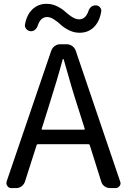

<svg xmlns="http://www.w3.org/2000/svg" viewBox="-20 -959 646 979"><path d="M431.6 -904.3Q435.5 -917 445.8 -924.8Q456.1 -932.6 468.8 -931.6Q481.4 -931.6 489.7 -921.9Q498 -912.1 496.1 -899.4Q487.3 -848.6 458.5 -820.3Q429.7 -792 385.7 -792Q357.4 -792 332 -804.7Q306.6 -817.4 291 -832Q275.4 -846.7 256.3 -859.4Q237.3 -872.1 219.7 -872.1Q186.5 -872.1 171.9 -827.1Q168 -814.5 157.7 -806.6Q147.5 -798.8 134.8 -799.8Q122.1 -801.8 113.8 -811.5Q105.5 -821.3 107.4 -834Q116.2 -883.8 145.5 -911.6Q174.8 -939.5 217.8 -939.5Q246.1 -939.5 271.5 -926.8Q296.9 -914.1 312.5 -899.4Q328.1 -884.8 347.2 -872.6Q366.2 -860.4 383.8 -860.4Q417 -860.4 431.6 -904.3ZM192.4 -301.8Q191.4 -297.9 195.3 -297.9H408.2Q413.1 -297.9 412.1 -301.8L377.9 -410.2Q347.7 -502 304.7 -656.2Q303.7 -658.2 301.8 -658.2Q299.8 -658.2 299.8 -656.2Q272.5 -554.7 226.6 -410.2ZM541 0Q525.4 0 512.7 -9.3Q500 -18.6 496.1 -33.2L437.5 -219.7Q435.5 -223.6 431.6 -223.6H172.9Q168 -223.6 167 -219.7L107.4 -33.2Q102.5 -18.6 90.3 -9.3Q78.1 0 62.5 0H38.1Q24.4 0 17.6 -10.7Q12.7 -16.6 12.7 -24.4Q12.7 -28.3 13.7 -33.2L241.2 -700.2Q246.1 -714.8 258.8 -724.1Q271.5 -733.4 287.1 -733.4H320.3Q335.9 -733.4 348.6 -724.1Q361.3 -714.8 366.2 -700.2L592.8 -33.2Q594.7 -28.3 594.7 -24.4Q594.7 -16.6 589.8 -10.7Q582 0 569.3 0Z"/></svg>

Font: Gen Jyuu GothicL Regular
Style: Regular
Weight: 400
Designer: [Source Han Sans]
Ryoko NISHIZUKA  (kana & ideographs); Paul D. Hunt (Latin, Greek & Cyrillic); Wenlong ZHANG  (bopomofo
Version: Version 1.002.20150607